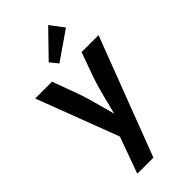

<svg xmlns="http://www.w3.org/2000/svg" viewBox="-306 -853 1153 1153"><g transform="rotate(-45 270.5 -276.0)"><path d="M434.1 -694.8 253.9 -569.8 212.9 -620.1 369.1 -780.8ZM200.2 -2.9 2 -523.9H145L204.1 -362.8Q226.1 -302.7 259.8 -173.8L272.9 -124L288.1 -182.1Q316.9 -301.3 338.9 -365.2L396 -523.9H540L252.9 229H116.2Z"/></g></svg>

Font: Sarala
Style: Bold
Weight: 700
Designer: Andres Torresi
Foundry: Huerta Tipografica
Version: Version 1.004;PS 001.003;hotconv 1.0.70;makeotf.lib2.5.58329